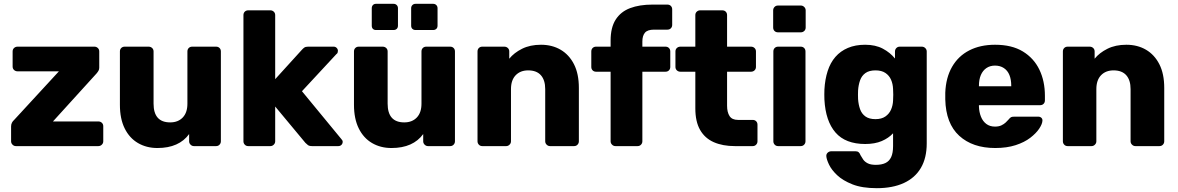

<svg xmlns="http://www.w3.org/2000/svg" viewBox="-20 -764 6162 1004"><path d="M63 0Q53 0 45.5 -7.5Q38 -15 38 -25V-103Q38 -114 42.5 -122.5Q47 -131 54 -137L288 -391H72Q61 -391 53.5 -398Q46 -405 46 -416V-495Q46 -506 53.5 -513Q61 -520 72 -520H474Q484 -520 491.5 -513Q499 -506 499 -495V-410Q499 -401 495 -394Q491 -387 485 -380L257 -129H494Q505 -129 512.5 -122Q520 -115 520 -104V-25Q520 -15 512.5 -7.5Q505 0 494 0Z M803 10Q746 10 701.5 -16Q657 -42 632 -92.5Q607 -143 607 -216V-495Q607 -506 614 -513Q621 -520 632 -520H757Q768 -520 775.5 -513Q783 -506 783 -495V-222Q783 -124 870 -124Q911 -124 935.5 -149.5Q960 -175 960 -222V-495Q960 -506 967 -513Q974 -520 985 -520H1110Q1121 -520 1128 -513Q1135 -506 1135 -495V-25Q1135 -15 1128 -7.5Q1121 0 1110 0H994Q984 0 976.5 -7.5Q969 -15 969 -25V-63Q943 -27 901.5 -8.5Q860 10 803 10Z M1278 0Q1267 0 1260 -7.5Q1253 -15 1253 -25V-685Q1253 -696 1260 -703Q1267 -710 1278 -710H1394Q1404 -710 1411.5 -703Q1419 -696 1419 -685V-350L1558 -503Q1564 -510 1571 -515Q1578 -520 1591 -520H1725Q1734 -520 1740.5 -513.5Q1747 -507 1747 -498Q1747 -494 1745.5 -489Q1744 -484 1739 -481L1559 -287L1764 -38Q1772 -30 1772 -23Q1772 -13 1765.5 -6.5Q1759 0 1749 0H1612Q1597 0 1590 -5.5Q1583 -11 1577 -17L1419 -207V-25Q1419 -15 1411.5 -7.5Q1404 0 1394 0Z M2027 10Q1970 10 1925.5 -16Q1881 -42 1856 -92.5Q1831 -143 1831 -216V-495Q1831 -506 1838 -513Q1845 -520 1856 -520H1981Q1992 -520 1999.5 -513Q2007 -506 2007 -495V-222Q2007 -124 2094 -124Q2135 -124 2159.5 -149.5Q2184 -175 2184 -222V-495Q2184 -506 2191 -513Q2198 -520 2209 -520H2334Q2345 -520 2352 -513Q2359 -506 2359 -495V-25Q2359 -15 2352 -7.5Q2345 0 2334 0H2218Q2208 0 2200.5 -7.5Q2193 -15 2193 -25V-63Q2167 -27 2125.5 -8.5Q2084 10 2027 10ZM2153 -607Q2143 -607 2136.5 -613Q2130 -619 2130 -630V-721Q2130 -731 2136.5 -737.5Q2143 -744 2153 -744H2245Q2255 -744 2261.5 -737.5Q2268 -731 2268 -721V-630Q2268 -619 2261.5 -613Q2255 -607 2245 -607ZM1946 -607Q1936 -607 1930 -613Q1924 -619 1924 -630V-721Q1924 -731 1930 -737.5Q1936 -744 1946 -744H2038Q2048 -744 2054.5 -737.5Q2061 -731 2061 -721V-630Q2061 -619 2054.5 -613Q2048 -607 2038 -607Z M2502 0Q2491 0 2484 -7.5Q2477 -15 2477 -25V-495Q2477 -506 2484 -513Q2491 -520 2502 -520H2617Q2628 -520 2635.5 -513Q2643 -506 2643 -495V-457Q2668 -488 2710 -509Q2752 -530 2809 -530Q2867 -530 2911.5 -504Q2956 -478 2981.5 -428Q3007 -378 3007 -304V-25Q3007 -15 3000 -7.5Q2993 0 2982 0H2856Q2846 0 2838.5 -7.5Q2831 -15 2831 -25V-298Q2831 -345 2808.5 -370.5Q2786 -396 2742 -396Q2701 -396 2676.5 -370.5Q2652 -345 2652 -298V-25Q2652 -15 2644.5 -7.5Q2637 0 2627 0Z M3198 0Q3188 0 3180.5 -7.5Q3173 -15 3173 -25V-389H3097Q3086 -389 3079 -396Q3072 -403 3072 -414V-495Q3072 -506 3079 -513Q3086 -520 3097 -520H3173V-552Q3173 -620 3199.5 -661.5Q3226 -703 3275 -721.5Q3324 -740 3392 -740H3470Q3481 -740 3488 -733Q3495 -726 3495 -715V-634Q3495 -623 3488 -616Q3481 -609 3470 -609H3400Q3366 -609 3352.5 -593Q3339 -577 3339 -547V-520H3460Q3471 -520 3478 -513Q3485 -506 3485 -495V-414Q3485 -403 3478 -396Q3471 -389 3460 -389H3339V-25Q3339 -15 3332 -7.5Q3325 0 3314 0Z M3823 0Q3759 0 3712.5 -20.5Q3666 -41 3641 -84.5Q3616 -128 3616 -197V-389H3538Q3527 -389 3519.5 -396Q3512 -403 3512 -414V-495Q3512 -506 3519.5 -513Q3527 -520 3538 -520H3616V-685Q3616 -696 3623.5 -703Q3631 -710 3641 -710H3757Q3768 -710 3775 -703Q3782 -696 3782 -685V-520H3907Q3918 -520 3925.5 -513Q3933 -506 3933 -495V-414Q3933 -403 3925.5 -396Q3918 -389 3907 -389H3782V-211Q3782 -177 3795 -157Q3808 -137 3839 -137H3916Q3927 -137 3934 -130Q3941 -123 3941 -112V-25Q3941 -15 3934 -7.5Q3927 0 3916 0Z M4049 0Q4038 0 4031 -7.5Q4024 -15 4024 -25V-495Q4024 -506 4031 -513Q4038 -520 4049 -520H4167Q4178 -520 4185 -513Q4192 -506 4192 -495V-25Q4192 -15 4185 -7.5Q4178 0 4167 0ZM4048 -595Q4037 -595 4030 -602Q4023 -609 4023 -620V-710Q4023 -720 4030 -727.5Q4037 -735 4048 -735H4168Q4178 -735 4185.5 -727.5Q4193 -720 4193 -710V-620Q4193 -609 4185.5 -602Q4178 -595 4168 -595Z M4565 220Q4488 220 4437.5 200Q4387 180 4357.5 152Q4328 124 4315 96.5Q4302 69 4301 53Q4300 42 4308 34.5Q4316 27 4327 27H4454Q4464 27 4470 32Q4476 37 4480 48Q4486 59 4494 70.5Q4502 82 4517.5 90Q4533 98 4560 98Q4590 98 4610 88.5Q4630 79 4640 57.5Q4650 36 4650 0V-67Q4627 -42 4591 -26.5Q4555 -11 4504 -11Q4453 -11 4414 -26Q4375 -41 4349 -71Q4323 -101 4308.5 -144Q4294 -187 4291 -243Q4290 -269 4291 -296Q4294 -349 4308 -392.5Q4322 -436 4348.5 -466.5Q4375 -497 4414 -513.5Q4453 -530 4504 -530Q4558 -530 4596.5 -509.5Q4635 -489 4660 -458V-495Q4660 -505 4667 -512.5Q4674 -520 4685 -520H4800Q4811 -520 4818.5 -512.5Q4826 -505 4826 -495V-14Q4826 62 4795.5 114Q4765 166 4706.5 193Q4648 220 4565 220ZM4558 -141Q4590 -141 4610 -155Q4630 -169 4639.5 -191Q4649 -213 4650 -238Q4651 -249 4651 -269Q4651 -289 4650 -299Q4649 -325 4639.5 -347Q4630 -369 4610 -382.5Q4590 -396 4558 -396Q4525 -396 4505.5 -382Q4486 -368 4477.5 -344Q4469 -320 4467 -291Q4466 -269 4467 -246Q4469 -217 4477.5 -193Q4486 -169 4505.5 -155Q4525 -141 4558 -141Z M5184 10Q5066 10 4996 -54Q4926 -118 4923 -244Q4923 -251 4923 -262Q4923 -273 4923 -279Q4926 -358 4958.5 -414.5Q4991 -471 5048.5 -500.5Q5106 -530 5183 -530Q5271 -530 5328.5 -495Q5386 -460 5415 -400Q5444 -340 5444 -263V-239Q5444 -228 5437 -221Q5430 -214 5419 -214H5099Q5099 -213 5099 -211Q5099 -209 5099 -207Q5100 -178 5109.5 -154Q5119 -130 5137.5 -116Q5156 -102 5183 -102Q5203 -102 5216.5 -108.5Q5230 -115 5239 -123.5Q5248 -132 5253 -138Q5262 -149 5267.5 -151.5Q5273 -154 5285 -154H5409Q5419 -154 5425.5 -148Q5432 -142 5431 -132Q5430 -115 5414 -91Q5398 -67 5367.5 -43.5Q5337 -20 5291 -5Q5245 10 5184 10ZM5099 -313H5268V-315Q5268 -348 5258.5 -371.5Q5249 -395 5229.5 -408Q5210 -421 5183 -421Q5157 -421 5138 -408Q5119 -395 5109 -371.5Q5099 -348 5099 -315Z M5563 0Q5552 0 5545 -7.5Q5538 -15 5538 -25V-495Q5538 -506 5545 -513Q5552 -520 5563 -520H5678Q5689 -520 5696.5 -513Q5704 -506 5704 -495V-457Q5729 -488 5771 -509Q5813 -530 5870 -530Q5928 -530 5972.5 -504Q6017 -478 6042.5 -428Q6068 -378 6068 -304V-25Q6068 -15 6061 -7.5Q6054 0 6043 0H5917Q5907 0 5899.5 -7.5Q5892 -15 5892 -25V-298Q5892 -345 5869.5 -370.5Q5847 -396 5803 -396Q5762 -396 5737.5 -370.5Q5713 -345 5713 -298V-25Q5713 -15 5705.5 -7.5Q5698 0 5688 0Z"/></svg>

Font: Rubik
Style: Bold
Weight: 700
Designer: Hubert and Fischer
Foundry: Hubert and Fischer
Version: Version 2.300;gftools[0.9.30]